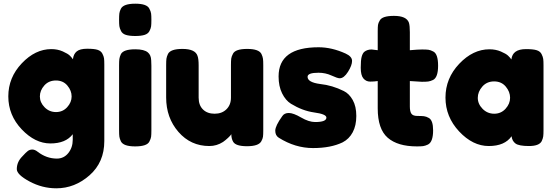

<svg xmlns="http://www.w3.org/2000/svg" viewBox="-20 -793 3004 1040"><path d="M374 -66Q336 -16 253 -16Q170 -16 97.5 -92.5Q25 -169 25 -271Q25 -373 98 -450Q171 -527 258 -527Q292 -527 320 -514.5Q348 -502 358.5 -491.5Q369 -481 375 -472Q378 -500 395.5 -514.5Q413 -529 452 -529Q491 -529 509 -523Q527 -517 534.5 -502.5Q542 -488 543.5 -477Q545 -466 545 -443V-29Q545 86 465 156.5Q385 227 285 227Q209 227 140 190Q71 153 71 123Q71 84 101 54Q120 33 130.5 25Q141 17 155 17Q169 17 184 29Q232 66 288 66Q326 66 350 36Q374 6 374 -36ZM196 -270.5Q196 -238 221.5 -212Q247 -186 283.5 -186Q320 -186 344 -212.5Q368 -239 368 -270.5Q368 -302 345 -329.5Q322 -357 283 -357Q244 -357 220 -330Q196 -303 196 -270.5Z M625 -439Q625 -462 626.5 -473.5Q628 -485 635 -500Q649 -526 713 -526Q761 -526 781 -509Q798 -495 799 -466Q800 -456 800 -437V-87Q800 -64 798.5 -52.5Q797 -41 789 -26Q776 0 712 0Q649 0 635 -27Q628 -42 626.5 -53Q625 -64 625 -88ZM635 -746Q649 -773 713 -773Q776 -773 789 -746Q797 -731 798.5 -719.5Q800 -708 800 -685Q800 -662 798.5 -650.5Q797 -639 789.5 -624.5Q782 -610 763 -604Q744 -598 712.5 -598Q681 -598 662 -604Q643 -610 635.5 -625Q628 -640 626.5 -651.5Q625 -663 625 -686Q625 -709 626.5 -720.5Q628 -732 635 -746Z M1114 -2Q1013 -2 946.5 -78.5Q880 -155 880 -265V-440Q880 -464 881.5 -475Q883 -486 890 -501Q904 -528 968 -528Q1038 -528 1050 -490Q1056 -474 1056 -439V-264Q1056 -223 1079.5 -200Q1103 -177 1142.5 -177Q1182 -177 1206.5 -201Q1231 -225 1231 -264V-441Q1231 -464 1232.5 -475.5Q1234 -487 1242 -502Q1255 -528 1319 -528Q1382 -528 1396 -501Q1403 -486 1404.5 -474.5Q1406 -463 1406 -440V-86Q1406 -64 1404.5 -52.5Q1403 -41 1395 -27Q1380 -1 1318 -1Q1257 -1 1243 -25Q1233 -42 1233 -66Q1229 -59 1215 -46Q1201 -33 1188 -24Q1154 -2 1114 -2Z M1490 -47Q1471 -59 1471 -85Q1471 -111 1509 -164Q1520 -181 1544.5 -181Q1569 -181 1611 -156.5Q1653 -132 1687 -132Q1748 -132 1748 -156Q1748 -175 1681 -184Q1618 -193 1556 -231Q1527 -249 1508 -287.5Q1489 -326 1489 -379Q1489 -537 1706 -537Q1777 -537 1852 -503Q1887 -487 1887 -463Q1887 -439 1865 -404Q1843 -369 1820 -369Q1808 -369 1775.5 -384Q1743 -399 1705 -399Q1646 -399 1646 -377Q1646 -347 1714 -338Q1780 -331 1842 -300Q1871 -286 1890.5 -251.5Q1910 -217 1910 -165Q1910 -113 1890.5 -76.5Q1871 -40 1836 -22Q1772 9 1675.5 9Q1579 9 1490 -47Z M2265 -350 2200 -354V-216Q2200 -189 2208.5 -177Q2217 -165 2240.5 -165Q2264 -165 2276.5 -163.5Q2289 -162 2303 -154Q2326 -141 2326 -87Q2326 -24 2298 -10Q2283 -3 2271.5 -1.5Q2260 0 2238 0Q2134 0 2080 -47Q2026 -94 2026 -206V-354Q2007 -351 1985 -351Q1963 -351 1948.5 -368Q1934 -385 1934 -426Q1934 -467 1939 -485.5Q1944 -504 1953 -512Q1969 -525 1993 -525L2026 -521V-624Q2026 -647 2027.5 -658Q2029 -669 2037 -682Q2050 -707 2114 -707Q2182 -707 2195 -670Q2200 -654 2200 -619V-521Q2244 -525 2266.5 -525Q2289 -525 2300.5 -523.5Q2312 -522 2327 -514Q2353 -501 2353 -437Q2353 -374 2326 -360Q2311 -353 2299.5 -351.5Q2288 -350 2265 -350Z M2750 -471Q2756 -527 2829 -527Q2868 -527 2887 -521Q2906 -515 2913.5 -500Q2921 -485 2922.5 -473.5Q2924 -462 2924 -439V-89Q2924 -66 2922.5 -54.5Q2921 -43 2914 -28Q2900 -2 2845.5 -2Q2791 -2 2772.5 -15.5Q2754 -29 2751 -55Q2714 -2 2627.5 -2Q2541 -2 2467 -81Q2393 -160 2393 -264.5Q2393 -369 2467.5 -447.5Q2542 -526 2631 -526Q2665 -526 2693 -514Q2721 -502 2732 -491.5Q2743 -481 2750 -471ZM2568 -263Q2568 -230 2594 -203.5Q2620 -177 2657 -177Q2694 -177 2718.5 -204Q2743 -231 2743 -263.5Q2743 -296 2719.5 -324Q2696 -352 2656.5 -352Q2617 -352 2592.5 -324Q2568 -296 2568 -263Z"/></svg>

Font: Fredoka One
Style: Regular
Weight: 400
Version: Version 1.001;April 7, 2020;FontCreator 12.0.0.2522 64-bit